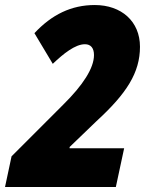

<svg xmlns="http://www.w3.org/2000/svg" viewBox="-48 -744 597 764"><path d="M-28 0H413L446 -154H229V-159L336 -262C456 -372 509 -455 509 -558C509 -659 435 -724 329 -724C236 -724 158 -686 89 -612L162 -490C204 -530 251 -568 290 -568C313 -568 326 -553 326 -525C326 -473 282 -405 204 -328L-2 -122Z"/></svg>

Font: Noto Sans UI SemiCondensed Black
Style: Italic
Weight: 900
Width: 4
Italic angle: -372°
Designer: Monotype Design Team
Foundry: Monotype Imaging Inc.
Version: Version 1.901